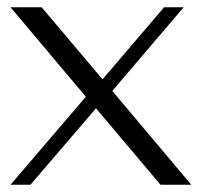

<svg xmlns="http://www.w3.org/2000/svg" viewBox="-20 -510 558 530"><path d="M423 0 245 -211 64 0H9L217 -243L9 -490H95L263 -291L433 -490H487L290 -259L508 0Z"/></svg>

Font: Fahkwang Light
Style: Regular
Weight: 300
Version: Version 1.000; ttfautohint (v1.6)